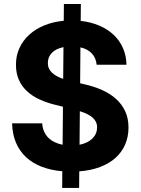

<svg xmlns="http://www.w3.org/2000/svg" viewBox="-20 -838 695 949"><path d="M188.6 -228.3Q190 -206 197.8 -188.2Q205.6 -170.5 218.8 -157.3Q231.9 -144.2 249.8 -135.5Q267.8 -126.8 289.4 -122.5L291.2 -310.4L257.1 -318.9Q210.9 -329.9 174.2 -347.1Q137.4 -364.3 111.9 -388.7Q86.3 -413 72.6 -445Q58.9 -476.9 58.9 -517Q58.6 -562.5 76 -600.3Q93.4 -638.1 124.6 -666.5Q155.9 -695 199.4 -712.7Q242.9 -730.5 295.1 -735.4L295.8 -818.2H379.6L378.9 -734.7Q430 -729 471.6 -711.1Q513.1 -693.2 542.6 -665Q572.1 -636.7 588.2 -599.4Q604.4 -562.1 605.1 -518.1H457.7Q454.5 -551.8 433.8 -573.9Q413 -595.9 377.5 -604L376.1 -426.5L397 -421.5Q444.6 -410.9 484.4 -393.1Q524.1 -375.4 553.3 -349.3Q582.4 -323.2 598.7 -288.2Q615.1 -253.2 615.1 -207.7Q615.1 -161.6 598.5 -123.6Q582 -85.6 551 -57.7Q519.9 -29.8 474.6 -12.6Q429.3 4.6 371.8 8.9L371.1 90.9H287.3L288 8.5Q231.5 3.6 186.3 -13.8Q141 -31.2 108.8 -61.1Q76.7 -90.9 58.9 -132.8Q41.2 -174.7 39.8 -228.3ZM373.2 -122.5Q413.7 -130.7 436.6 -153.2Q459.5 -175.8 459.9 -208.1Q459.9 -223.4 454.2 -235.3Q448.5 -247.2 437.7 -256.7Q426.8 -266.3 411 -274.1Q395.2 -282 374.6 -288.4ZM292.3 -448.2 293.7 -605.1Q256 -597.3 236.3 -576.7Q216.6 -556.1 216.6 -527.3Q216.3 -512.1 221.8 -500Q227.3 -487.9 237.4 -478.3Q247.5 -468.8 261.5 -461.3Q275.6 -453.8 292.3 -448.2Z"/></svg>

Font: Cannonade
Style: Bold
Weight: 700
Designer: Rasmus Andersson
Foundry: rsms
Version: Version 3.012;git-f93a4a705